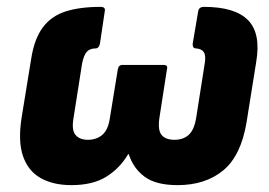

<svg xmlns="http://www.w3.org/2000/svg" viewBox="-20 -528 784 559"><path d="M188 11Q135 11 98.5 -9.5Q62 -30 47 -73.5Q32 -117 43 -186L71 -358Q80 -415 104.5 -448Q129 -481 170.5 -494.5Q212 -508 273 -508Q288 -508 285 -495L271 -401Q268 -387 258 -387Q242 -387 233 -377.5Q224 -368 219 -343L194 -184Q188 -149 200 -135Q212 -121 236 -121Q261 -121 278 -135.5Q295 -150 300 -185L323 -326Q325 -339 337 -339H456Q470 -339 466 -326L444 -184Q439 -149 450.5 -135Q462 -121 488 -121Q513 -121 529 -135Q545 -149 551 -184L576 -343Q580 -366 573.5 -376Q567 -386 551 -387Q540 -387 541 -401L557 -495Q559 -508 574 -508Q664 -508 702 -469.5Q740 -431 726 -348L698 -173Q682 -75 630 -32Q578 11 497 11Q434 11 401 -13.5Q368 -38 355 -79H353Q329 -38 289.5 -13.5Q250 11 188 11Z"/></svg>

Font: Sofia Sans Semi Condensed Black
Style: Italic
Weight: 900
Italic angle: -9°
Version: Version 4.100